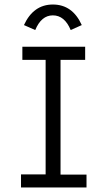

<svg xmlns="http://www.w3.org/2000/svg" viewBox="-20 -830 490 850"><path d="M73 0V-58H182V-565H79V-623H357V-565H248V-57H363V0ZM136 -697 86 -719Q128 -810 214 -810Q301 -810 342 -719L293 -697Q266 -762 214 -762Q163 -762 136 -697Z"/></svg>

Font: Inconsolata SemiCondensed
Style: Regular
Weight: 400
Width: 4
Monospace: yes
Designer: Raph Levien, Cyreal, Brenton Simpson
Foundry: Raph Levien, Cyreal, Google
Version: Version 3.001; ttfautohint (v1.8.2.53-6de2)